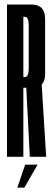

<svg xmlns="http://www.w3.org/2000/svg" viewBox="-20 -695 235 851"><path d="M11 0V-675H118.8Q179.9 -675 179.9 -612.1Q179.9 -549.2 179.9 -486.4Q179.9 -424.2 179.9 -365.2Q179.9 -306.2 119.1 -306.2H83.5V0ZM112.1 0 96.1 -314.1 164.4 -326.6 184.6 0ZM83.5 -353.2H89.9Q107.4 -353.2 107.4 -391.8Q107.4 -430.2 107.4 -486.4Q107.4 -542.5 107.4 -581.5Q107.4 -620.5 89.9 -620.5H83.5ZM56.8 136.4 91.5 35H146.4L88.2 136.4Z"/></svg>

Font: Anybody UltraCondensed Thin
Style: Regular
Weight: 100
Width: 1
Designer: Tyler Finck
Foundry: Etcetera Type Company
Version: Version 1.110